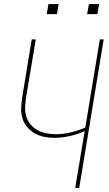

<svg xmlns="http://www.w3.org/2000/svg" viewBox="-20 -930 540 950"><path d="M352 0 399 -281Q362 -265 324 -256.5Q286 -248 249 -248Q222 -248 196 -253.5Q170 -259 148.5 -272Q127 -285 111.5 -305Q96 -325 89.5 -350Q83 -375 85 -402Q87 -429 91 -456L137 -735H157L110 -454Q106 -429 104.5 -404.5Q103 -380 109 -357.5Q115 -335 129.5 -316.5Q144 -298 163.5 -287Q183 -276 206.5 -271Q230 -266 255 -266Q291 -266 328.5 -274.5Q366 -283 402 -299L474 -735H493L372 0ZM411 -860 420 -910H470L462 -860ZM211 -860 220 -910H270L262 -860Z"/></svg>

Font: Iosevka SS04 Thin Oblique
Style: Regular
Weight: 100
Italic angle: -9°
Monospace: yes
Designer: Belleve Invis
Foundry: Belleve Invis
Version: Version 19.0.0; ttfautohint (v1.8.4)